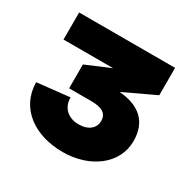

<svg xmlns="http://www.w3.org/2000/svg" viewBox="-98 -802 559 565"><g transform="rotate(30 181.5 -519.0)"><path d="M181 -329C273 -329 346 -383 346 -461C346 -528 305 -561 238 -566L344 -616V-709H18V-617H189V-618L104 -582V-501H179C217 -501 234 -489 234 -465C234 -441 215 -423 181 -423C146 -423 121 -444 121 -480L11 -468C12 -380 86 -329 181 -329Z"/></g></svg>

Font: Kalas SG
Style: Bold
Weight: 700
Designer: Kalas
Foundry: Kalas
Version: Version 2.000;FEAKit 1.0